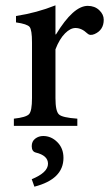

<svg xmlns="http://www.w3.org/2000/svg" viewBox="-20 -472 417 720"><path d="M188 -343H190Q255 -450 309 -450Q335 -450 352 -434Q369 -418 369 -398Q369 -359 334 -344Q317 -337 307 -347Q286 -367 263 -367Q244 -367 224 -347Q203 -326 188 -287V-104Q188 -55 201 -43Q213 -31 270 -27V0H32V-27Q78 -32 89 -44Q100 -56 100 -104V-313Q100 -360 91 -371Q82 -382 40 -388V-412Q118 -424 188 -452ZM142 38Q172 38 195 61Q218 84 218 120Q218 200 109 228L99 200Q160 175 160 142Q160 111 114 100Q99 96 99 76Q99 58 112 48Q125 38 142 38Z"/></svg>

Font: Shafarik
Style: Regular
Weight: 400
Version: Version 1.001; ttfautohint (v1.8.4.7-5d5b)